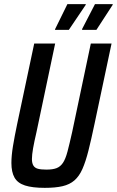

<svg xmlns="http://www.w3.org/2000/svg" viewBox="-20 -898 564 926"><path d="M196 8Q136 8 100.5 -3.5Q65 -15 50 -41.5Q35 -68 35 -112Q35 -147 42.5 -193Q50 -239 63 -301L145 -688H246L156 -261Q145 -214 139.5 -182.5Q134 -151 134 -131Q134 -111 141 -99.5Q148 -88 163 -84Q178 -80 204 -80Q234 -80 252.5 -87Q271 -94 283.5 -112.5Q296 -131 305.5 -167Q315 -203 328 -261L418 -688H518L436 -301Q420 -225 406.5 -171.5Q393 -118 377.5 -83Q362 -48 339 -28Q316 -8 281.5 0Q247 8 196 8ZM376 -754V-758L438 -878H524L523 -874L445 -754ZM245 -754 246 -758 305 -878H394L393 -874L312 -754Z"/></svg>

Font: Saira Condensed Medium
Style: Italic
Weight: 500
Width: 3
Italic angle: -12°
Designer: Hector Gatti with collaboration of the Omnibus-Type team
Foundry: Omnibus-Type
Version: Version 1.101